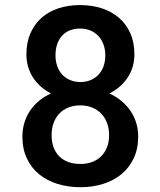

<svg xmlns="http://www.w3.org/2000/svg" viewBox="-20 -741 640 770"><path d="M519 -523.4Q519 -471.2 492.2 -430.4Q465.3 -389.6 418.9 -366.2Q445.3 -354 466.6 -336.4Q487.8 -318.8 502.9 -296.9Q518.1 -274.9 526.1 -248.8Q534.2 -222.7 534.2 -193.4Q534.2 -144 516.1 -106Q498 -67.9 466.8 -42.2Q435.5 -16.6 393.3 -3.4Q351.1 9.8 302.7 9.8Q253.4 9.8 210.7 -3.4Q168 -16.6 136.7 -42.2Q105.5 -67.9 87.6 -106Q69.8 -144 69.8 -193.4Q69.8 -222.7 77.9 -249Q85.9 -275.4 100.8 -297.4Q115.7 -319.3 137 -336.9Q158.2 -354.5 184.6 -366.2Q138.7 -389.6 112.3 -430.4Q85.9 -471.2 85.9 -523.4Q85.9 -570.8 102.1 -607.7Q118.2 -644.5 146.7 -669.7Q175.3 -694.8 214.8 -707.8Q254.4 -720.7 301.3 -720.7Q348.1 -720.7 387.9 -707.8Q427.7 -694.8 457 -669.7Q486.3 -644.5 502.7 -607.7Q519 -570.8 519 -523.4ZM417.5 -199.2Q417.5 -226.1 409.2 -248Q400.9 -270 385.7 -285.6Q370.6 -301.3 349.4 -309.8Q328.1 -318.4 301.8 -318.4Q275.4 -318.4 254.2 -309.8Q232.9 -301.3 218 -285.6Q203.1 -270 195.1 -248Q187 -226.1 187 -199.2Q187 -144.5 217.8 -114Q248.5 -83.5 302.7 -83.5Q328.1 -83.5 349.4 -91.3Q370.6 -99.1 385.7 -114.3Q400.9 -129.4 409.2 -150.6Q417.5 -171.9 417.5 -199.2ZM402.3 -519.5Q402.3 -543 395 -562.7Q387.7 -582.5 374.5 -596.7Q361.3 -610.8 342.5 -618.7Q323.7 -626.5 301.3 -626.5Q278.3 -626.5 260 -619.1Q241.7 -611.8 229 -597.9Q216.3 -584 209.5 -564.2Q202.6 -544.4 202.6 -519.5Q202.6 -495.1 209.7 -475.3Q216.8 -455.6 229.7 -441.7Q242.7 -427.7 261.2 -419.9Q279.8 -412.1 302.7 -412.1Q325.2 -412.1 343.8 -419.9Q362.3 -427.7 375.2 -441.7Q388.2 -455.6 395.3 -475.3Q402.3 -495.1 402.3 -519.5Z"/></svg>

Font: TypoPRO Roboto Mono
Style: Regular
Weight: 500
Designer: Google
Version: Version 2.000986; 2015; ttfautohint (v1.3)